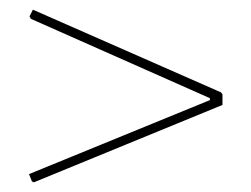

<svg xmlns="http://www.w3.org/2000/svg" viewBox="-20 -475 520 397"><path d="M48 -455 437 -284 440 -280V-258L50 -98L46 -100L40 -115L414 -268V-272L44 -436L41 -441Z"/></svg>

Font: Alegreya Sans SC Thin
Style: Regular
Weight: 100
Designer: Juan Pablo del Peral
Foundry: Huerta Tipografica
Version: Version 2.007